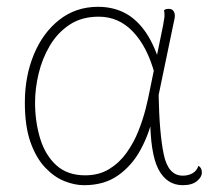

<svg xmlns="http://www.w3.org/2000/svg" viewBox="-20 -532 623 564"><path d="M227 12Q199 12 169 0Q139 -12 112.5 -40Q86 -68 69.5 -114.5Q53 -161 53 -231Q53 -308 79.5 -372Q106 -436 154.5 -474Q203 -512 268 -512Q309 -512 342.5 -496Q376 -480 402.5 -445Q429 -410 448 -352L434 -316Q413 -394 371 -438.5Q329 -483 270 -483Q220 -483 184.5 -459.5Q149 -436 126.5 -398Q104 -360 93.5 -316Q83 -272 83 -231Q83 -174 98 -125Q113 -76 145.5 -46.5Q178 -17 230 -17Q271 -17 301 -35.5Q331 -54 352 -83.5Q373 -113 386.5 -147Q400 -181 408 -213Q416 -245 420 -267L459 -457Q462 -473 463 -481.5Q464 -490 462 -502Q464 -504 467.5 -505Q471 -506 475 -506Q485 -506 489 -500.5Q493 -495 493.5 -488Q494 -481 492 -474L446 -253Q448 -141 461 -78.5Q474 -16 517 -16Q533 -16 545.5 -23Q558 -30 563 -45Q573 -39 573 -25Q573 -12 558.5 0Q544 12 517 12Q470 12 445.5 -34.5Q421 -81 421 -193L428 -185Q417 -136 392 -90.5Q367 -45 326.5 -16.5Q286 12 227 12Z"/></svg>

Font: Arima Thin Thin
Style: Regular
Weight: 250
Version: Version 1.100